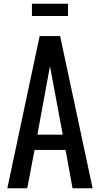

<svg xmlns="http://www.w3.org/2000/svg" viewBox="-20 -1002 532 1022"><path d="M19 0 191 -810H300L473 0H366L329 -204H164L125 0ZM179 -285H314L246 -650ZM150 -917V-982H342V-917Z"/></svg>

Font: Oswald
Style: Regular
Weight: 400
Designer: Vernon Adams
Foundry: Vernon Adams
Version: Version 4.103; ttfautohint (v1.8.3)